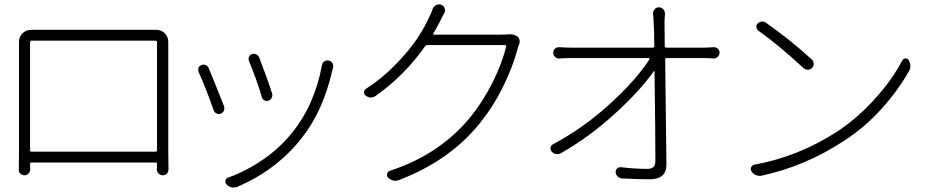

<svg xmlns="http://www.w3.org/2000/svg" viewBox="-20 -806 4278 883"><path d="M702.1 -611.3Q702.1 -619.1 695.3 -619.1H126Q118.2 -619.1 118.2 -611.3V-115.2Q118.2 -108.4 126 -108.4H695.3Q702.1 -108.4 702.1 -115.2ZM753.9 -605.5V-110.4L754.9 -27.3Q754.9 -16.6 748 -7.8Q739.3 0 728 0Q716.8 0 709 -8.3Q701.2 -16.6 701.2 -28.3Q702.1 -43.9 702.1 -52.7Q702.1 -58.6 695.3 -58.6H125Q118.2 -58.6 118.2 -52.7Q119.1 -44.9 119.1 -27.3Q119.1 -16.6 111.3 -8.3Q103.5 0 92.3 0Q81.1 0 73.2 -7.8Q66.4 -15.6 66.4 -26.4L67.4 -109.4V-605.5Q67.4 -607.4 67.4 -613.3Q67.4 -636.7 84 -653.3Q100.6 -668.9 123 -668.9Q123 -668.9 124 -668.9Q131.8 -668.9 146.5 -668.9H673.8Q689.5 -668.9 698.2 -668.9Q699.2 -668.9 699.2 -668.9Q721.7 -668.9 737.8 -652.8Q753.9 -636.7 753.9 -613.3Q753.9 -607.4 753.9 -605.5Z M1125 -525.4Q1121.1 -535.2 1125 -544.4Q1128.9 -553.7 1138.7 -556.6Q1142.6 -558.6 1147.5 -558.6Q1152.3 -558.6 1158.2 -555.7Q1168 -551.8 1171.9 -542Q1210 -443.4 1231.4 -376Q1234.4 -366.2 1229.5 -356.4Q1224.6 -346.7 1214.8 -342.8Q1205.1 -339.8 1196.3 -344.2Q1187.5 -348.6 1184.6 -358.4Q1161.1 -438.5 1125 -525.4ZM1460.9 -507.8Q1462.9 -518.6 1472.7 -524.4Q1478.5 -528.3 1485.4 -528.3Q1489.3 -528.3 1493.2 -527.3Q1503.9 -524.4 1509.8 -513.7Q1512.7 -507.8 1512.7 -501Q1512.7 -496.1 1510.7 -492.2Q1508.8 -486.3 1508.8 -484.4Q1465.8 -293 1364.3 -167Q1250 -23.4 1072.3 52.7Q1062.5 56.6 1052.7 56.6Q1036.1 56.6 1021.5 42Q1014.6 34.2 1017.1 23.9Q1019.5 13.7 1029.3 10.7Q1113.3 -19.5 1189.9 -72.3Q1266.6 -125 1322.3 -194.3Q1427.7 -324.2 1460.9 -507.8ZM893.6 -474.6Q891.6 -479.5 891.6 -484.4Q891.6 -488.3 892.6 -493.2Q896.5 -502.9 906.2 -506.8Q911.1 -508.8 916 -508.8Q920.9 -508.8 925.8 -506.8Q935.5 -502.9 939.5 -493.2Q970.7 -418.9 1010.7 -316.4Q1011.7 -311.5 1011.7 -306.6Q1011.7 -301.8 1009.8 -296.9Q1004.9 -287.1 995.1 -283.2Q991.2 -281.2 986.3 -281.2Q981.4 -281.2 976.6 -284.2Q966.8 -288.1 962.9 -297.9Q929.7 -393.6 893.6 -474.6Z M2308.6 -647.5Q2316.4 -648.4 2323.2 -648.4Q2343.8 -648.4 2355.5 -640.6Q2365.2 -635.7 2368.2 -625Q2370.1 -620.1 2370.1 -615.2Q2370.1 -609.4 2368.2 -604.5Q2363.3 -592.8 2361.3 -585Q2339.8 -501 2293 -406.2Q2246.1 -311.5 2182.6 -234.4Q2046.9 -67.4 1816.4 21.5Q1806.6 25.4 1797.9 25.4Q1780.3 25.4 1764.6 10.7Q1757.8 2.9 1760.3 -6.8Q1762.7 -16.6 1772.5 -20.5Q1997.1 -92.8 2139.6 -262.7Q2198.2 -334 2243.7 -423.8Q2289.1 -513.7 2307.6 -591.8Q2308.6 -594.7 2306.6 -596.7Q2304.7 -598.6 2301.8 -598.6H1945.3Q1938.5 -598.6 1934.6 -592.8Q1839.8 -458 1708 -365.2Q1696.3 -357.4 1685.5 -357.4Q1673.8 -357.4 1662.1 -366.2Q1654.3 -372.1 1654.3 -380.9Q1654.3 -391.6 1663.1 -397.5Q1736.3 -444.3 1799.3 -509.3Q1862.3 -574.2 1897.9 -627.4Q1933.6 -680.7 1955.1 -730.5Q1962.9 -744.1 1969.7 -764.6Q1973.6 -776.4 1985.4 -782.2Q1992.2 -786.1 1999 -786.1Q2003.9 -786.1 2008.8 -784.2Q2020.5 -780.3 2024.9 -768.6Q2029.3 -756.8 2023.4 -746.1Q2019.5 -740.2 2013.2 -727.5Q2006.8 -714.8 2004.9 -710Q1989.3 -678.7 1972.7 -652.3Q1970.7 -650.4 1972.2 -648.4Q1973.6 -646.5 1975.6 -646.5H2281.2Q2297.9 -646.5 2308.6 -647.5Z M3037.1 -593.8Q3037.1 -586.9 3044.9 -586.9H3214.8Q3232.4 -586.9 3261.7 -588.9Q3272.5 -589.8 3280.8 -582.5Q3289.1 -575.2 3289.1 -564.5Q3289.1 -552.7 3280.8 -544.9Q3272.5 -537.1 3261.7 -537.1Q3232.4 -539.1 3215.8 -539.1H3045.9Q3038.1 -539.1 3039.1 -531.2Q3044.9 -87.9 3044.9 -48.8Q3044.9 18.6 2965.8 18.6Q2916 18.6 2840.8 14.6Q2829.1 13.7 2820.8 5.9Q2812.5 -2 2811.5 -13.7Q2810.5 -24.4 2818.4 -31.2Q2826.2 -38.1 2835.9 -37.1Q2899.4 -29.3 2955.1 -29.3Q2977.5 -29.3 2985.8 -38.6Q2994.1 -47.9 2994.1 -68.4Q2994.1 -185.5 2990.2 -476.6Q2990.2 -478.5 2988.8 -479Q2987.3 -479.5 2986.3 -477.5Q2921.9 -386.7 2804.7 -280.3Q2687.5 -173.8 2559.6 -101.6Q2548.8 -95.7 2537.1 -97.7Q2525.4 -99.6 2516.6 -109.4Q2511.7 -115.2 2511.7 -123Q2511.7 -136.7 2523.4 -142.6Q2661.1 -215.8 2782.7 -326.2Q2904.3 -436.5 2966.8 -533.2Q2967.8 -535.2 2966.8 -537.1Q2965.8 -539.1 2962.9 -539.1H2606.4Q2582 -539.1 2552.7 -537.1Q2541 -536.1 2532.7 -543.9Q2524.4 -551.8 2524.4 -563.5Q2524.4 -575.2 2532.7 -582.5Q2541 -589.8 2552.7 -588.9Q2581.1 -586.9 2606.4 -586.9H2982.4Q2989.3 -586.9 2989.3 -593.8Q2988.3 -672.9 2986.3 -699.2Q2985.4 -727.5 2983.4 -741.2Q2982.4 -752.9 2990.2 -762.7Q2998 -772.5 3009.8 -772.5Q3022.5 -772.5 3030.8 -762.7Q3039.1 -752.9 3038.1 -740.2Q3036.1 -718.8 3036.1 -699.2Q3036.1 -692.4 3036.6 -657.2Q3037.1 -622.1 3037.1 -593.8Z M3467.8 -665Q3460 -670.9 3458.5 -680.7Q3457 -690.4 3463.9 -697.3Q3471.7 -705.1 3482.4 -707Q3484.4 -707 3486.3 -707Q3495.1 -707 3502.9 -701.2Q3613.3 -624 3713.9 -532.2Q3721.7 -524.4 3722.2 -513.2Q3722.7 -502 3714.4 -493.7Q3706.1 -485.4 3694.8 -485.4Q3683.6 -485.4 3674.8 -493.2Q3562.5 -597.7 3467.8 -665ZM3482.4 2Q3478.5 2.9 3473.6 2.9Q3464.8 2.9 3456.1 -1Q3443.4 -5.9 3436.5 -17.6Q3432.6 -23.4 3432.6 -28.3Q3432.6 -33.2 3434.6 -37.1Q3439.5 -46.9 3450.2 -48.8Q3652.3 -85.9 3829.1 -200.2Q3923.8 -262.7 4003.9 -351.6Q4084 -440.4 4129.9 -528.3Q4134.8 -537.1 4144.5 -537.1Q4144.5 -537.1 4145.5 -537.1Q4154.3 -537.1 4159.2 -529.3Q4167 -515.6 4167 -502Q4167 -489.3 4159.2 -476.6Q4106.4 -384.8 4030.3 -301.3Q3954.1 -217.8 3858.4 -156.2Q3681.6 -41 3482.4 2Z"/></svg>

Font: Gen Jyuu Gothic P Light
Style: Regular
Weight: 200
Designer: [Source Han Sans]
Ryoko NISHIZUKA  (kana & ideographs); Paul D. Hunt (Latin, Greek & Cyrillic); Wenlong ZHANG  (bopomofo
Version: Version 1.002.20150607